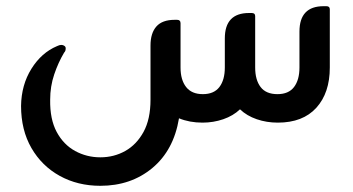

<svg xmlns="http://www.w3.org/2000/svg" viewBox="-20 -386 1141 620"><path d="M1025 -366H1034Q1045 -366 1045 -356V-168Q1045 -86 1001.5 -38Q958 10 877 10Q841 10 809 -1Q777 -12 755 -33Q733 -12 701 -1Q669 10 634 10Q592 10 558 -4Q541 99 472 156.5Q403 214 304 214Q231 214 173 182Q115 150 81.5 92Q48 34 48 -44Q49 -112 81.5 -164Q114 -216 164 -237Q168 -239 171.5 -240Q175 -241 178 -241Q184 -241 188.5 -237.5Q193 -234 192 -228Q192 -221 187 -216Q168 -184 155 -145.5Q142 -107 142 -64Q141 -1 163 40Q185 81 222.5 101.5Q260 122 304 122Q348 122 384.5 101.5Q421 81 443.5 40Q466 -1 466 -64V-239Q466 -279 485 -300.5Q504 -322 544 -322H552Q563 -322 563 -311V-168Q563 -128 581 -105Q599 -82 635 -82Q671 -82 688.5 -105Q706 -128 706 -168V-262Q706 -344 784 -344H793Q804 -344 804 -334V-168Q804 -128 821.5 -105Q839 -82 876 -82Q912 -82 929.5 -105Q947 -128 947 -168V-284Q947 -366 1025 -366Z"/></svg>

Font: Zain
Style: Bold
Weight: 700
Designer: Zain,Boutros
Foundry: Mobile Telecommunications Company (Zain), 2024
Version: Version 1.50; ttfautohint (v1.8.4)